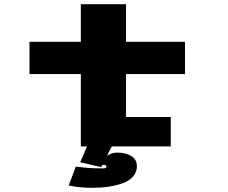

<svg xmlns="http://www.w3.org/2000/svg" viewBox="-20 -700 1090 918"><path d="M121 -346V-500H366.5V-680H582.5V-500H864.5V-346H582.5V-140.5H796.5V0H514.5L491.5 45Q514 29.5 542.5 29.5Q579.5 29.5 607 45.5Q634.5 61.5 634.5 95Q634.5 123 616.5 143.8Q598.5 164.5 567.5 175.8Q536.5 187 499.8 192.5Q463 198 420.5 198Q361.5 198 308.5 187L342.5 96.5Q401 104.5 439 104.5Q444.5 104.5 451.8 104.8Q459 105 463.2 105Q467.5 105 472.2 105Q477 105 479.8 104.5Q482.5 104 484.8 103Q487 102 488 100.5Q489 99 489 96.5Q489 88 473.5 88Q471.5 88 467.5 92L464 99L466 93.5Q464 96.5 464 99L363.5 76L396 0H366.5V-346Z"/></svg>

Font: League Mono Extended ExtraBold
Style: Regular
Weight: 800
Width: 9
Designer: Tyler Finck
Foundry: The League of Moveable Type / Tyler Finck
Version: Version 2.210